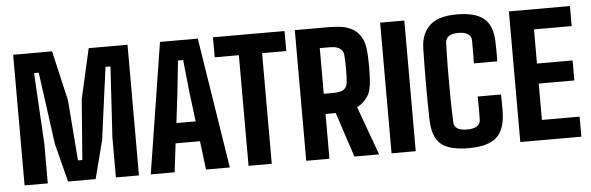

<svg xmlns="http://www.w3.org/2000/svg" viewBox="-47 -857 3134 1019"><g transform="rotate(-5 1520.0 -347.5)"><path d="M47.6 0V-696H255L316.5 -429.3L341.5 -107.5H364.7L389.7 -430.3L450 -696H656.9V0H534.1V-212.9L556.7 -589.3H530.2L478.6 -204.4L426.3 -0.5H279.2L227.2 -204.4L174.5 -589.3H149.6L171.2 -212.9V0Z M719.8 0 829.9 -696H1031.2L1141.1 0H1014.1L995.5 -152.5H865.5L846.9 0ZM879.1 -259.4H981.9L962.5 -412.9L943.9 -589.3H916.3L897.7 -412.7Z M1240.8 0V-589.3H1112V-696H1493.3V-589.3H1364.5V0Z M1548.1 0V-696H1726Q1752.4 -696 1784.8 -693Q1817.2 -690 1847.7 -675.7Q1878.1 -661.4 1898.8 -628.1Q1919.5 -594.8 1922.1 -533.8Q1923.1 -518 1923.5 -503.3Q1923.9 -488.6 1923.9 -473Q1923.9 -457.5 1923.6 -439.9Q1923.3 -422.3 1922.1 -400.6Q1919.7 -339.9 1896.8 -307.4Q1873.9 -275 1842 -259.7L1936.4 0H1804.7L1726.2 -238.5H1671.8V0ZM1671.8 -346.1H1725.9Q1747.7 -346.1 1763.4 -351Q1779 -355.9 1787.8 -367.1Q1796.7 -378.3 1798.4 -396.7Q1799.9 -410.9 1800.4 -430.3Q1800.9 -449.8 1800.9 -470.2Q1800.9 -490.6 1800.2 -509.2Q1799.4 -527.7 1798.4 -540.2Q1797 -556.3 1788.3 -567.3Q1779.6 -578.2 1764 -583.8Q1748.5 -589.3 1726 -589.3H1671.8Z M2002.6 0V-696H2131.5V0Z M2412.3 8.5Q2308.9 8.5 2265.1 -30.3Q2221.2 -69 2218.8 -159Q2217.7 -205 2217.1 -254.3Q2216.6 -303.6 2216.6 -353.3Q2216.6 -403.1 2217.3 -450.2Q2218.1 -497.3 2218.8 -538.5Q2220.2 -615.8 2265.6 -660Q2310.9 -704.2 2411.3 -704.2Q2508.8 -704.2 2554.5 -667Q2600.2 -629.7 2603.1 -548.2Q2604 -523.6 2604.4 -504.3Q2604.9 -485 2604.6 -468.8Q2604.4 -452.6 2603.9 -437.3H2479.4Q2479.9 -453.1 2480.2 -469.1Q2480.4 -485.2 2480.4 -506.6Q2480.4 -527.9 2480.3 -560.1Q2480.1 -582.3 2462.2 -594Q2444.3 -605.7 2411.3 -605.7Q2378.4 -605.7 2361 -593.9Q2343.6 -582.1 2342.6 -560.1Q2340.2 -499 2339.4 -425.7Q2338.7 -352.4 2339.6 -277.1Q2340.6 -201.9 2343.3 -135.6Q2344.3 -113.7 2361.2 -102.3Q2378.2 -90.9 2412.3 -90.9Q2448.3 -90.9 2466 -102.4Q2483.8 -113.9 2484.3 -136.4Q2485.6 -179.7 2485 -207.3Q2484.3 -234.9 2484 -260.3H2608.7Q2609 -240.6 2609.5 -213.4Q2610 -186.3 2608.9 -159.1Q2605.6 -70 2560.1 -30.8Q2514.6 8.5 2412.3 8.5Z M2688.6 0V-696H3013.9V-589.3H2813V-407.3H3002.8V-300.6H2813V-106.8H3013.9V0Z"/></g></svg>

Font: Big Shoulders Text SC Thin
Style: Regular
Weight: 100
Designer: Patric King
Foundry: XO Type Co
Version: Version 2.002